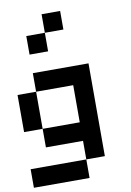

<svg xmlns="http://www.w3.org/2000/svg" viewBox="-98 -960 695 1019"><g transform="rotate(-10 250.0 -450.0)"><path d="M0 0V-100H300V0ZM0 -500H100V-300H0ZM100 -200V-300H300V-500H100V-600H400V-100H300V-200ZM100 -700V-800H200V-700ZM200 -800V-900H300V-800Z"/></g></svg>

Font: GalmuriMono9 Regular
Style: Regular
Weight: 400
Designer: Lee Minseo (quiple)
Version: Version 2.399;hotconv 1.1.1;makeotfexe 2.6.0 DEVELOPMENT